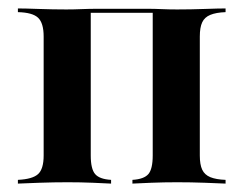

<svg xmlns="http://www.w3.org/2000/svg" viewBox="-20 -437 580 457"><path d="M22.6 0V-8.9Q57.3 -10.5 70.6 -22.6Q83.9 -34.7 83.9 -66.9V-350Q83.9 -382.3 70.6 -394.8Q57.3 -407.3 22.6 -408.1V-416.9Q38.7 -416.9 72.2 -415.7Q105.6 -414.5 137.9 -414.5Q156.5 -414.5 174.2 -415.3Q191.9 -416.1 215.3 -416.1Q238.7 -416.1 273.4 -416.1Q307.3 -416.1 327.8 -416.1Q348.4 -416.1 364.9 -415.3Q381.5 -414.5 401.6 -414.5Q433.9 -414.5 467.3 -415.7Q500.8 -416.9 516.9 -416.9V-408.1Q494.4 -407.3 480.6 -401.6Q466.9 -396 461.3 -383.9Q455.6 -371.8 455.6 -350V-66.9Q455.6 -45.2 461.3 -33.1Q466.9 -21 480.6 -15.3Q494.4 -9.7 516.9 -8.9V0Q500.8 -0.8 467.3 -2Q433.9 -3.2 401.6 -3.2Q370.2 -3.2 339.9 -2Q309.7 -0.8 295.2 0V-8.9Q322.6 -10.5 333.1 -22.6Q343.5 -34.7 343.5 -66.9V-408.1L345.2 -406.5H194.4L196 -408.1V-66.9Q196 -34.7 206.5 -22.6Q216.9 -10.5 244.4 -8.9V0Q229.8 -0.8 200.8 -2Q171.8 -3.2 141.1 -3.2Q108.1 -3.2 73.8 -2Q39.5 -0.8 22.6 0Z"/></svg>

Font: Playfair 144pt
Style: Bold
Weight: 700
Version: Version 2.001;gftools[0.9.30]